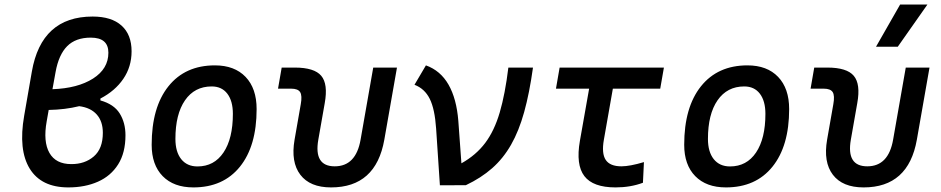

<svg xmlns="http://www.w3.org/2000/svg" viewBox="-20 -815 4142 845"><path d="M280.8 9.8Q161.6 9.8 110.8 -72.8Q60.1 -155.3 86.4 -305.7L120.1 -499.5Q162.1 -742.2 387.7 -742.2Q470.7 -742.2 514.9 -702.4Q559.1 -662.6 559.1 -589.4Q559.1 -521.5 522.9 -468.3Q486.8 -415 421.9 -381.3V-373Q481.4 -356.4 506.8 -315.7Q532.2 -274.9 532.2 -219.7Q532.2 -142.6 500 -91.6Q467.8 -40.5 411.1 -15.4Q354.5 9.8 280.8 9.8ZM328.6 -347.7Q267.1 -332.5 194.3 -331.1L185.5 -281.2Q169.4 -191.4 197.5 -142.1Q225.6 -92.8 293.5 -92.8Q353 -92.3 392.8 -126.5Q432.6 -160.6 432.6 -230.5Q432.6 -280.8 405.8 -311Q378.9 -341.3 328.6 -347.7ZM210.9 -422.4Q321.8 -426.3 389.4 -469.2Q457 -512.2 457 -583Q457 -649.4 379.4 -649.4Q313 -649.4 275.6 -611.8Q238.3 -574.2 224.6 -498Z M831.1 9.8Q744.6 9.8 696 -39.8Q647.5 -89.4 647.5 -177.7Q647.5 -342.8 721.2 -435.1Q794.9 -527.3 925.8 -527.3Q1012.2 -527.3 1060.8 -476.6Q1109.4 -425.8 1109.4 -335Q1109.4 -172.4 1035.9 -81.3Q962.4 9.8 831.1 9.8ZM849.1 -82.5Q922.4 -82.5 963.6 -143.8Q1004.9 -205.1 1004.9 -314Q1004.9 -370.6 980.5 -402.6Q956.1 -434.6 911.6 -434.6Q836.4 -434.6 794.2 -373.5Q752 -312.5 752 -203.6Q752 -146.5 777.6 -114.5Q803.2 -82.5 849.1 -82.5Z M1437 9.8Q1344.2 9.8 1301.8 -45.9Q1259.3 -101.6 1276.4 -200.2L1303.7 -356.4Q1310.5 -394 1301 -409.4Q1291.5 -424.8 1261.2 -424.8H1203.6L1219.7 -517.6H1277.3Q1363.3 -517.6 1393.8 -481.4Q1424.3 -445.3 1409.2 -361.3L1380.9 -200.2Q1360.4 -83 1453.1 -83Q1546.4 -83 1566.9 -200.2L1622.6 -517.6H1727.1L1671.4 -200.2Q1634.3 9.8 1437 9.8Z M2030.3 0 1916 0.5 1899.4 -249Q1893.6 -335.4 1871.3 -380.1Q1849.1 -424.8 1804.2 -441.9L1854.5 -527.3Q1918.5 -504.4 1953.9 -442.6Q1989.3 -380.9 1997.1 -283.2L2010.7 -96.2Q2075.2 -132.3 2115.5 -186Q2155.8 -239.7 2179.4 -320.3Q2203.1 -400.9 2217.3 -517.6H2325.7Q2310.1 -405.3 2286.9 -321.8Q2263.7 -238.3 2229.2 -178Q2194.8 -117.7 2146 -74.7Q2097.2 -31.7 2030.3 0Z M2689 9.8Q2589.8 9.8 2551.8 -40Q2513.7 -89.8 2532.2 -195.3L2572.8 -424.8H2426.8L2442.9 -517.6H2901.9L2885.7 -424.8H2677.2L2637.7 -200.2Q2627 -139.6 2645.8 -111.3Q2664.6 -83 2714.8 -83Q2752 -83 2814 -101.6L2809.6 -10.7Q2754.9 9.8 2689 9.8Z M3174.8 9.8Q3088.4 9.8 3039.8 -39.8Q2991.2 -89.4 2991.2 -177.7Q2991.2 -342.8 3064.9 -435.1Q3138.7 -527.3 3269.5 -527.3Q3356 -527.3 3404.5 -476.6Q3453.1 -425.8 3453.1 -335Q3453.1 -172.4 3379.6 -81.3Q3306.2 9.8 3174.8 9.8ZM3192.9 -82.5Q3266.1 -82.5 3307.4 -143.8Q3348.6 -205.1 3348.6 -314Q3348.6 -370.6 3324.2 -402.6Q3299.8 -434.6 3255.4 -434.6Q3180.2 -434.6 3137.9 -373.5Q3095.7 -312.5 3095.7 -203.6Q3095.7 -146.5 3121.3 -114.5Q3147 -82.5 3192.9 -82.5Z M3780.8 9.8Q3688 9.8 3645.5 -45.9Q3603 -101.6 3620.1 -200.2L3647.5 -356.4Q3654.3 -394 3644.8 -409.4Q3635.3 -424.8 3605 -424.8H3547.4L3563.5 -517.6H3621.1Q3707 -517.6 3737.5 -481.4Q3768.1 -445.3 3752.9 -361.3L3724.6 -200.2Q3704.1 -83 3796.9 -83Q3890.1 -83 3910.6 -200.2L3966.3 -517.6H4070.8L4015.1 -200.2Q3978 9.8 3780.8 9.8ZM3835.4 -609.4 3941.4 -794.9H4061.5L3931.2 -609.4Z"/></svg>

Font: Cascadia Mono PL
Style: Italic
Weight: 400
Italic angle: -10°
Monospace: yes
Designer: Aaron Bell
Foundry: Saja Typeworks
Version: Version 2404.023; ttfautohint (v1.8.4)